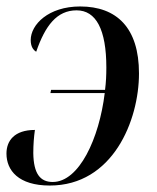

<svg xmlns="http://www.w3.org/2000/svg" viewBox="-31 -566 485 594"><path d="M125 -278H293C276 -138 214 -3 132 -3C93 -3 73 -29 72 -92C72 -119 74 -143 77 -164C13 -164 -11 -130 -11 -91C-11 -39 26 8 123 8C318 8 399 -193 399 -339C399 -480 330 -546 217 -546C119 -546 64 -490 64 -442C64 -422 72 -411 81 -406C109 -487 145 -534 206 -534C266 -534 298 -475 298 -357C298 -334 297 -311 294 -288H127Z"/></svg>

Font: Noto Serif Display Condensed Medium
Style: Italic
Weight: 500
Width: 3
Italic angle: -12°
Designer: Monotype Design Team
Foundry: Monotype Imaging Inc.
Version: Version 2.009